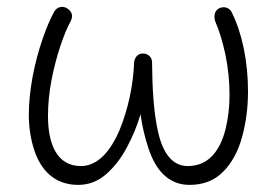

<svg xmlns="http://www.w3.org/2000/svg" viewBox="-20 -513 797 553"><path d="M174.3 -488.3C160.6 -497.6 144 -493.2 136.2 -479.5C125 -459.5 113.8 -433.1 102.5 -400.4C79.6 -334 63 -253.4 63 -182.6C63 -147.9 67.9 -114.7 77.6 -84C96.7 -22 138.2 19.5 205.1 19.5C235.4 19.5 262.2 9.3 285.6 -11.2C309.1 -31.7 329.1 -57.6 345.7 -88.9C362.3 -120.1 375.5 -151.9 384.8 -184.1C389.2 -150.4 397 -118.2 407.2 -86.9C427.7 -24.4 463.9 19.5 525.9 19.5C565.9 19.5 598.1 6.8 623 -18.6C647.9 -43.9 666 -77.1 677.2 -118.2C688.5 -159.2 694.3 -203.1 694.3 -249.5C694.3 -292 690.4 -333.5 682.1 -373.5C673.8 -413.6 662.1 -447.8 647.9 -476.6C641.6 -490.7 626.5 -495.6 612.3 -489.7C598.1 -483.4 595.2 -467.8 599.6 -452.1C611.3 -425.8 621.1 -393.6 629.4 -355C637.2 -316.4 641.1 -278.3 641.1 -240.2C641.1 -204.6 637.2 -171.4 629.4 -140.1C613.3 -77.1 579.1 -34.7 521 -34.7C476.1 -34.7 449.7 -72.3 436 -129.9C422.4 -187.5 418.5 -260.7 418 -333C418 -348.1 406.7 -358.9 391.6 -358.9C377.9 -359.4 367.7 -348.6 366.2 -332.5C364.3 -272 349.6 -199.2 324.2 -138.2C298.3 -77.1 261.2 -34.7 212.9 -34.7C143.1 -34.7 118.2 -99.6 118.2 -178.7C118.2 -212.4 121.6 -247.1 128.4 -282.7C142.1 -353.5 164.6 -417.5 183.6 -452.1C190.9 -466.8 188 -479 174.3 -488.3Z"/></svg>

Font: Mikhak Light
Style: Regular
Weight: 300
Designer: Amin Abedi
Version: Version 3.2